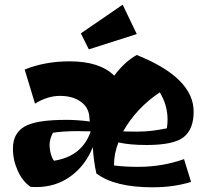

<svg xmlns="http://www.w3.org/2000/svg" viewBox="-20 -773 899 817"><path d="M366 -214Q366 -214 313 -215Q247 -215 205 -208Q191 -180 191 -158Q191 -136 197 -116Q203 -96 210 -89Q330 -108 366 -214ZM562 -539Q804 -442 804 -298Q804 -223 761.5 -189.5Q719 -156 604 -156Q531 -156 484 -167Q465 -120 465 -69Q510 -63 567 -63Q671 -63 763 -96L793 1Q720 24 629 24Q468 24 390 -35Q378 -90 375 -147Q343 -68 280 -22.5Q217 23 135 23Q118 23 110 22Q76 -1 55.5 -46.5Q35 -92 35 -141Q35 -205 83.5 -234Q132 -263 262 -263Q310 -263 362 -256L360 -278Q356 -318 322 -341.5Q288 -365 235 -365Q182 -365 129 -332L85 -477Q171 -512 276 -512Q405 -512 466 -451Q511 -511 562 -539ZM504 -214Q517 -213 569.5 -213Q622 -213 690 -227Q693 -246 693 -265Q693 -325 660 -380Q561 -314 504 -214ZM324 -631 502 -753 562 -628 358 -563Z"/></svg>

Font: Joti One
Style: Regular
Weight: 400
Designer: Eduardo Rodriguez Tunni
Foundry: Eduardo Rodriguez Tunni
Version: Version 1.001